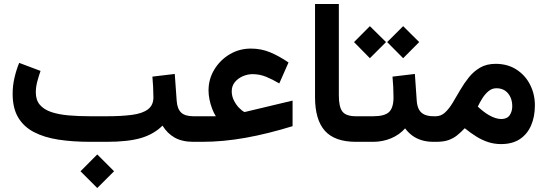

<svg xmlns="http://www.w3.org/2000/svg" viewBox="-20 -701 2706 949"><path d="M460.7 62.4 377.9 145.5 460.7 228.3 543.8 145.5ZM733.3 -322.3Q735.3 -299.7 736.8 -271.8Q738.3 -243.8 738.3 -220.3Q738.3 -180.6 710.9 -160.3Q683.6 -140 632 -133.2Q580.5 -126.4 507.8 -126.4H426.3Q367.8 -126.4 318.7 -130.7Q269.5 -135.1 233.4 -147.2Q197.3 -159.4 177.1 -182.9Q157 -206.4 157 -244.7Q157 -270.8 164.6 -299.3Q172.3 -327.8 180.4 -350.5L74.8 -390.2Q60.8 -356.3 51.7 -317.4Q42.5 -278.4 42.5 -237.1Q42.5 -166.5 69.8 -120.5Q97.1 -74.5 147.8 -48.1Q198.4 -21.7 269 -10.8Q339.6 0 426.3 0H507.8Q612.8 0 676.5 -18.7Q740.1 -37.3 783.3 -80.1Q807.1 -41.2 843.8 -20.6Q880.6 0 936.3 0H947.8V-126.4H936.3Q894.2 -126.4 875.1 -144.9Q856 -163.5 853.3 -203.1L843.8 -335.5Z M1046.8 -126.4H928.2V0H978.5Q1031.1 0 1084.6 -5Q1138.2 -10 1193.6 -19.9Q1249 -29.8 1307 -44.2Q1364.9 -58.6 1426.1 -77.4V-203.8L1197.3 -149.2Q1194.4 -148.3 1191.7 -147.9Q1188.9 -147.4 1186.9 -147.7Q1177.6 -152.3 1162.9 -166.8Q1148.1 -181.3 1136.8 -203.2Q1125.4 -225 1125.4 -250Q1125.4 -276.3 1140.8 -295Q1156.2 -313.8 1179.9 -324.1Q1203.7 -334.5 1228.5 -334.5Q1263.6 -334.5 1295.2 -321.5Q1326.9 -308.6 1360.4 -288.7L1406.1 -392.2Q1359.3 -424.2 1314.9 -442.6Q1270.5 -460.9 1220.2 -460.9Q1163.1 -460.9 1115.4 -432.7Q1067.8 -404.4 1039.3 -357.2Q1010.7 -310.1 1010.7 -253.7Q1010.7 -233.2 1015.3 -209.9Q1019.9 -186.6 1028.1 -164.9Q1036.2 -143.2 1046.8 -126.4Z M1537.1 -681.2V-220.7Q1537.1 -109.1 1585.8 -54.5Q1634.6 0 1739.3 0H1751.5V-126.4H1739.3Q1690.6 -126.4 1672.7 -149.3Q1654.8 -172.2 1654.8 -229V-681.2Z M1731.9 -126.4V0H1789.1V-126.4ZM1972.7 -571.7 1893.7 -493 1972.7 -413.3 2051.9 -493ZM1808.2 -571.7 1729.8 -493 1808.2 -413.3 1888 -493ZM1920 -322.3Q1922.3 -297.8 1923.6 -272.2Q1925 -246.7 1925 -219.7Q1925 -168.3 1902.9 -147.3Q1880.9 -126.4 1824.7 -126.4H1777.8V0H1824.7Q1871 0 1912.5 -17.2Q1954 -34.4 1982.4 -66.5Q1997.1 -46.4 2016.9 -31.5Q2036.8 -16.7 2063.2 -8.3Q2089.6 0 2123 0H2134.3V-126.4H2124Q2096.3 -126.4 2078.3 -134.5Q2060.3 -142.6 2050.9 -159.7Q2041.5 -176.9 2039.8 -203.1L2030.6 -335.5Z M2433.4 -264.8Q2470.2 -264.8 2491.1 -239.4Q2512 -214 2512 -177.2Q2512 -149.8 2499 -131.2Q2486 -112.7 2457 -112.7Q2444.9 -112.7 2429.4 -117.3Q2413.9 -121.9 2395.4 -132.7Q2383.1 -139.9 2369.6 -150.2Q2356.1 -160.4 2341.6 -174.2Q2351.1 -194.4 2364.3 -215.3Q2377.4 -236.2 2394.7 -250.5Q2411.9 -264.8 2433.4 -264.8ZM2456.8 11.2Q2512.1 11.2 2549.2 -13.2Q2586.2 -37.7 2605 -80.9Q2623.8 -124.1 2623.8 -180.4Q2623.8 -235.7 2600.1 -282.3Q2576.5 -328.9 2532.8 -357.2Q2489.2 -385.5 2429.7 -385.5Q2385.4 -385.5 2353.2 -366.9Q2321.1 -348.2 2297.4 -318.6Q2273.7 -289 2254.6 -256Q2235.5 -222.9 2217.7 -193.3Q2199.8 -163.7 2179.8 -145Q2159.9 -126.4 2133.3 -126.4H2114.3V0H2135.7Q2172.6 0 2196.9 -8.7Q2221.3 -17.4 2239.9 -32.5Q2258.6 -47.7 2277.2 -67.2Q2305.9 -43.8 2334.4 -26.1Q2363 -8.4 2393.1 1.4Q2423.2 11.2 2456.8 11.2Z"/></svg>

Font: Vazirmatn
Style: Regular
Weight: 400
Designer: Saber Rastikerdar
Foundry: Saber Rastikerdar
Version: Version 33.003;September 2, 2022;FontCreator 14.0.0.2862 64-